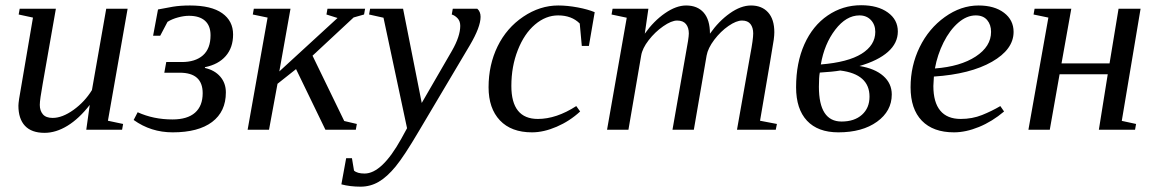

<svg xmlns="http://www.w3.org/2000/svg" viewBox="-20 -492 4382 728"><path d="M130.9 -94.2Q130.9 -72.3 142.6 -58.6Q154.3 -44.9 179.7 -44.9Q216.3 -44.9 258.8 -75.4Q301.3 -106 328.6 -150.4L382.8 -459H463.9L389.2 -34.2L446.8 -22L442.9 0H307.1L320.3 -94.2Q279.8 -42 235.8 -15.1Q191.9 11.7 148.9 11.7Q99.6 11.7 74.7 -14.9Q49.8 -41.5 49.8 -91.3Q49.8 -98.6 52.5 -117.4Q55.2 -136.2 105 -425.3L50.8 -437L54.7 -459H191.9L142.1 -175.3Q130.9 -113.8 130.9 -94.2Z M756.8 -234.4Q793.9 -226.1 815.2 -201.4Q836.4 -176.8 836.4 -141.6Q836.4 -68.8 784.2 -29.5Q731.9 9.8 634.8 9.8Q552.2 9.8 486.8 -37.1L502 -66.4Q562 -39.1 633.8 -39.1Q690.4 -39.1 719.5 -64.7Q748.5 -90.3 748.5 -138.7Q748.5 -216.3 661.6 -216.3H603L610.4 -256.8H669.4Q720.7 -256.8 749.5 -282.2Q778.3 -307.6 778.3 -358.4Q778.3 -394.5 757.3 -413.3Q736.3 -432.1 696.3 -432.1Q677.7 -432.1 655 -426Q632.3 -419.9 615.2 -409.2L587.4 -356.4H560.5L579.1 -456.1Q607.4 -461.9 635.7 -466.6Q664.1 -471.2 700.2 -471.2Q781.2 -471.2 822.5 -441.9Q863.8 -412.6 863.8 -361.3Q863.8 -311.5 835.9 -279.5Q808.1 -247.6 757.3 -237.3Z M994.6 -425.3 938.5 -437 942.4 -459H1081.5L1039.1 -221.2L1259.8 -423.8L1217.8 -437L1221.7 -459H1364.3L1360.4 -437L1320.8 -425.8L1165 -280.8L1285.2 -33.2L1333 -22L1329.1 0H1213.9L1102.5 -230L1032.2 -174.3L1000 0H918.9Z M1383.3 -459H1508.3L1579.1 -101.6L1693.8 -299.8Q1725.1 -354.5 1725.1 -394Q1725.1 -412.1 1714.8 -422.9Q1704.6 -433.6 1692.9 -437L1696.8 -459H1789.6Q1802.2 -447.8 1802.2 -428.2Q1802.2 -389.6 1761.7 -320.8L1568.4 4.9Q1512.7 99.6 1480.2 139.2Q1447.8 178.7 1416 197.3Q1384.3 215.8 1347.2 215.8Q1307.6 215.8 1274.4 207L1292.5 107.9H1314.5L1322.3 154.8Q1334.5 166 1362.3 166Q1428.2 166 1501.5 34.2L1523.4 -5.9L1434.1 -424.8L1379.4 -437Z M2179.7 -69.3Q2140.1 -32.7 2090.8 -11.5Q2041.5 9.8 1997.1 9.8Q1918.5 9.8 1875.5 -35.6Q1832.5 -81.1 1832.5 -161.1Q1832.5 -246.1 1866.7 -316.2Q1900.9 -386.2 1964.1 -428.7Q2027.3 -471.2 2096.7 -471.2Q2131.3 -471.2 2170.4 -463.9Q2209.5 -456.5 2234.9 -445.8L2212.9 -317.9H2186L2178.2 -402.8Q2147.5 -433.6 2096.2 -433.6Q2049.3 -433.6 2008.5 -398.9Q1967.8 -364.3 1943.4 -302.2Q1918.9 -240.2 1918.9 -166Q1918.9 -41 2019.5 -41Q2089.4 -41 2165 -89.8Z M2671.9 -364.3Q2705.1 -411.6 2747.1 -441.4Q2789.1 -471.2 2827.6 -471.2Q2868.7 -471.2 2892.3 -445.1Q2916 -418.9 2916 -369.6Q2916 -358.9 2913.8 -341.6Q2911.6 -324.2 2861.8 -34.2L2925.8 -22L2921.4 0H2774.4L2824.7 -284.2Q2835.9 -343.3 2835.9 -365.2Q2835.9 -387.2 2825.7 -400.6Q2815.4 -414.1 2793.5 -414.1Q2772 -414.1 2742.2 -393.6Q2712.4 -373 2688.2 -341.1Q2664.1 -309.1 2659.2 -281.2L2610.8 0H2529.8L2579.6 -284.2Q2591.8 -348.1 2591.8 -365.2Q2591.8 -387.2 2581.1 -400.6Q2570.3 -414.1 2547.4 -414.1Q2525.9 -414.1 2494.6 -392.3Q2463.4 -370.6 2439.5 -339.6Q2415.5 -308.6 2411.1 -281.2L2362.8 0H2281.7L2356.4 -424.8L2298.8 -437L2302.7 -459H2438.5L2424.8 -364.3Q2459 -412.6 2501.5 -441.9Q2543.9 -471.2 2581.5 -471.2Q2624.5 -471.2 2648.2 -444.1Q2671.9 -417 2671.9 -364.3Z M3361.3 -133.8Q3361.3 -70.8 3305.4 -30.5Q3249.5 9.8 3158.7 9.8Q3081.1 9.8 3039.8 -34.4Q2998.5 -78.6 2998.5 -161.1Q2998.5 -253.9 3030 -324.2Q3061.5 -394.5 3118.4 -433.3Q3175.3 -472.2 3245.1 -472.2Q3308.1 -472.2 3346.2 -444.8Q3384.3 -417.5 3384.3 -372.6Q3384.3 -328.6 3346.9 -295.4Q3309.6 -262.2 3238.8 -241.7Q3296.9 -232.4 3329.1 -204.1Q3361.3 -175.8 3361.3 -133.8ZM3085 -163.1Q3085 -31.2 3170.9 -31.2Q3219.7 -31.2 3248.3 -56.9Q3276.9 -82.5 3276.9 -125.5Q3276.9 -210.9 3166 -224.6Q3137.2 -219.7 3088.4 -216.8Q3085 -199.7 3085 -163.1ZM3092.3 -247.6Q3195.3 -255.9 3247.1 -288.3Q3298.8 -320.8 3298.8 -371.1Q3298.8 -398.4 3282.2 -416Q3265.6 -433.6 3238.8 -433.6Q3188.5 -433.6 3147 -379.4Q3105.5 -325.2 3092.3 -247.6Z M3823.2 -371.1Q3823.2 -304.7 3741.2 -257.8Q3659.2 -210.9 3521 -201.7L3519 -166Q3519 -104 3545.2 -72.5Q3571.3 -41 3622.6 -41Q3666.5 -41 3703.6 -55.9Q3740.7 -70.8 3772.9 -89.8L3787.1 -69.3Q3742.2 -31.2 3692.1 -10.7Q3642.1 9.8 3597.2 9.8Q3518.1 9.8 3475.3 -34.4Q3432.6 -78.6 3432.6 -161.1Q3432.6 -242.7 3467 -313.2Q3501.5 -383.8 3562.5 -427.5Q3623.5 -471.2 3690.4 -471.2Q3750.5 -471.2 3786.9 -443.6Q3823.2 -416 3823.2 -371.1ZM3524.9 -232.4Q3621.6 -239.7 3679.7 -277.8Q3737.8 -315.9 3737.8 -371.1Q3737.8 -398.4 3722.9 -416Q3708 -433.6 3679.7 -433.6Q3645.5 -433.6 3613.3 -405.8Q3581.1 -377.9 3557.6 -331.1Q3534.2 -284.2 3524.9 -232.4Z M4304.7 -459 4233.4 -33.7 4287.6 -22 4283.7 0H4146.5L4180.2 -210.4H3997.6L3960.4 0H3879.4L3955.1 -425.3L3898.9 -437L3902.8 -459H4042L4004.9 -251.5H4187L4221.2 -459Z"/></svg>

Font: Tinos
Style: Italic
Weight: 400
Italic angle: -16.333°
Designer: Steve Matteson
Foundry: Monotype Imaging Inc.
Version: Version 1.32